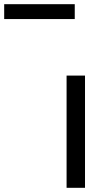

<svg xmlns="http://www.w3.org/2000/svg" viewBox="-233 -897 511 917"><path d="M173 0H85V-536H173ZM-213 -806V-877H124V-806Z"/></svg>

Font: Noto Sans Tifinagh APT
Style: Regular
Weight: 400
Designer: JamraPatel
Foundry: JamraPatel LLC
Version: Version 2.006; ttfautohint (v1.8.4.7-5d5b)